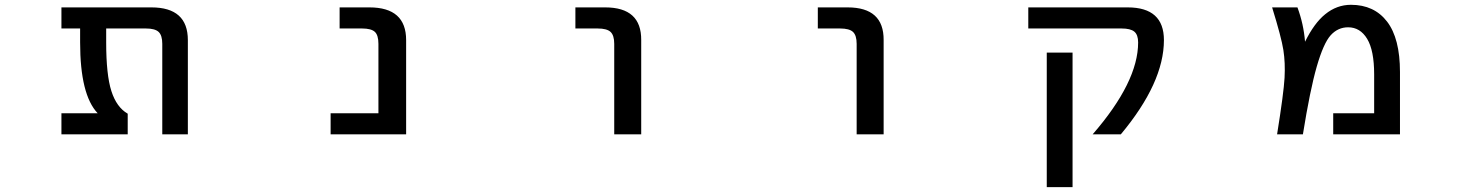

<svg xmlns="http://www.w3.org/2000/svg" viewBox="-20 -553 6040 792"><path d="M418 -435.5V-377.9Q418 -244.1 439.5 -177.2Q460.9 -110.4 506.8 -84V1H233.4V-85.9H382.8Q310.5 -162.1 310.5 -377.9V-435.5H233.4V-522.5H604.5Q754.9 -522.5 754.9 -387.7V1H649.4V-372.1Q649.4 -407.2 634.3 -421.4Q619.1 -435.5 582 -435.5Z M1343.8 1V-85.9H1541V-372.1Q1541 -408.2 1525.9 -421.9Q1510.7 -435.5 1473.6 -435.5H1380.9V-522.5H1503.9Q1655.3 -522.5 1655.3 -387.7V1Z M2353.5 -435.5V-522.5H2476.6Q2626 -522.5 2625 -387.7V1H2513.7V-372.1Q2513.7 -407.2 2498.5 -421.4Q2483.4 -435.5 2445.3 -435.5Z M3353.5 -435.5V-522.5H3476.6Q3626 -522.5 3625 -387.7V1H3513.7V-372.1Q3513.7 -407.2 3498.5 -421.4Q3483.4 -435.5 3445.3 -435.5Z M4781.2 -387.7Q4781.2 -211.9 4603.5 1H4487.3Q4674.8 -214.8 4674.8 -377.9Q4674.8 -409.2 4659.2 -422.4Q4643.6 -435.5 4606.4 -435.5H4221.7V-522.5H4631.8Q4781.2 -522.5 4781.2 -387.7ZM4297.9 218.8V-335.9H4404.3V218.8Z M5363.3 -380.9Q5401.4 -458 5446.3 -494.1Q5494.1 -533.2 5552.7 -533.2Q5648.4 -533.2 5701.7 -463.9Q5754.9 -394.5 5754.9 -255.9V1H5479.5V-85.9H5648.4V-246.1Q5648.4 -344.7 5619.6 -392.6Q5590.8 -440.4 5541 -440.4Q5499 -440.4 5469.2 -407.7Q5439.5 -375 5411.6 -278.3Q5383.8 -181.6 5354.5 1H5248Q5275.4 -169.9 5278.8 -231.9Q5282.2 -293.9 5273.9 -346.7Q5265.6 -399.4 5227.5 -522.5H5332Q5357.4 -454.1 5363.3 -380.9Z"/></svg>

Font: GenEi Gothic M SemiBold
Style: Regular
Weight: 500
Designer: o_tamon (Modified); [Source Han Sans]
Ryoko NISHIZUKA  (kana & ideographs); Paul D. Hunt (Latin, Greek & Cyrillic); Wenl
Version: Version 1.1a;Original Version 1.004